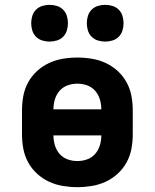

<svg xmlns="http://www.w3.org/2000/svg" viewBox="-20 -766 640 794"><path d="M300 8Q270 8 240 3Q210 -2 183 -14.5Q156 -27 133.5 -47.5Q111 -68 96.5 -94.5Q82 -121 76.5 -150.5Q71 -180 71 -210V-310Q71 -340 76.5 -369.5Q82 -399 96.5 -425.5Q111 -452 133.5 -472.5Q156 -493 183 -505.5Q210 -518 240 -523Q270 -528 300 -528Q330 -528 360 -523Q390 -518 417 -505.5Q444 -493 466.5 -472.5Q489 -452 503.5 -425.5Q518 -399 523.5 -369.5Q529 -340 529 -310V-210Q529 -180 523.5 -150.5Q518 -121 503.5 -94.5Q489 -68 466.5 -47.5Q444 -27 417 -14.5Q390 -2 360 3Q330 8 300 8ZM201 -314H399Q399 -335 393 -355Q387 -375 373.5 -390.5Q360 -406 340.5 -413Q321 -420 300 -420Q279 -420 259.5 -413Q240 -406 226.5 -390.5Q213 -375 207 -355Q201 -335 201 -314ZM300 -100Q321 -100 340.5 -107Q360 -114 373.5 -129.5Q387 -145 393 -165Q399 -185 399 -206H201Q201 -185 207 -165Q213 -145 226.5 -129.5Q240 -114 259.5 -107Q279 -100 300 -100ZM415 -594Q400 -594 385 -598.5Q370 -603 359 -614Q348 -625 343.5 -640Q339 -655 339 -670Q339 -685 343.5 -700Q348 -715 359 -726Q370 -737 385 -741.5Q400 -746 415 -746Q430 -746 445 -741.5Q460 -737 471 -726Q482 -715 486.5 -700Q491 -685 491 -670Q491 -655 486.5 -640Q482 -625 471 -614Q460 -603 445 -598.5Q430 -594 415 -594ZM185 -594Q170 -594 155 -598.5Q140 -603 129 -614Q118 -625 113.5 -640Q109 -655 109 -670Q109 -685 113.5 -700Q118 -715 129 -726Q140 -737 155 -741.5Q170 -746 185 -746Q200 -746 215 -741.5Q230 -737 241 -726Q252 -715 256.5 -700Q261 -685 261 -670Q261 -655 256.5 -640Q252 -625 241 -614Q230 -603 215 -598.5Q200 -594 185 -594Z"/></svg>

Font: Iosevka Extrabold Extended
Style: Regular
Weight: 800
Width: 7
Monospace: yes
Designer: Belleve Invis
Foundry: Belleve Invis
Version: Version 32.5.0; ttfautohint (v1.8.4)